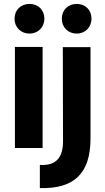

<svg xmlns="http://www.w3.org/2000/svg" viewBox="-20 -754 536 978"><path d="M130 -583C174 -583 206 -615 206 -659C206 -703 175 -734 130 -734C86 -734 54 -703 54 -659C54 -615 86 -583 130 -583ZM371 -583C414 -583 446 -615 446 -659C446 -703 415 -734 371 -734C326 -734 295 -703 295 -659C295 -615 326 -583 371 -583ZM56 0H197V-515H56ZM183 204C359 209 441 128 441 -49V-514H300L301 -38C302 51 264 91 183 86Z"/></svg>

Font: Arthouse Owned
Style: Bold
Weight: 700
Designer: Jeremy Tribby
Foundry: Tribby Type
Version: Version 1.000;PS 001.000;hotconv 1.0.88;makeotf.lib2.5.64775